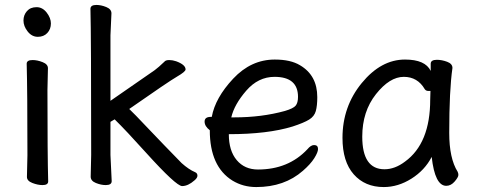

<svg xmlns="http://www.w3.org/2000/svg" viewBox="-20 -733 1931 777"><path d="M152 16Q133 16 111 7.5Q89 -1 89 -17L91 -105Q91 -368 88 -475Q88 -490 112 -490Q131 -490 152.5 -481.5Q174 -473 174 -457L172 -368Q172 -105 175 1Q175 16 152 16ZM75 -650Q75 -672 89 -688Q103 -704 128 -704Q152 -704 169 -682Q186 -660 186 -638Q186 -615 171.5 -599.5Q157 -584 133 -584Q109 -584 92 -605.5Q75 -627 75 -650Z M571 -115Q490 -205 444 -250L427 -240V-106L432 0Q432 16 408 16Q389 16 368 7.5Q347 -1 347 -18L349 -106Q349 -590 346 -697Q346 -713 370 -713Q389 -713 410 -704.5Q431 -696 431 -679L427 -590V-325L606 -449Q621 -460 645 -483Q650 -490 665 -490Q678 -490 693 -485Q731 -471 731 -452Q731 -443 696.5 -423Q662 -403 503 -292Q527 -269 565.5 -228Q604 -187 644 -146Q684 -105 715 -73Q744 -47 770 -36Q779 -32 779 -22Q779 -13 767 -3Q741 20 717 20Q693 20 571 -115Z M928 -258Q1039 -258 1133 -284Q1167 -294 1176.5 -305.5Q1186 -317 1186 -341Q1186 -422 1091 -422Q1025 -422 976.5 -366Q928 -310 916 -258ZM1017 24Q964 24 921 -2Q829 -59 829 -206Q808 -222 808 -241Q808 -260 833 -260H837Q851 -337 923.5 -414.5Q996 -492 1092 -492Q1156 -492 1194 -469Q1264 -428 1264 -340Q1264 -305 1258 -283.5Q1252 -262 1231 -249Q1210 -236 1164 -221Q1063 -190 906 -190Q906 -123 938 -85Q970 -47 1024 -47Q1147 -47 1224 -129Q1238 -146 1251 -146Q1267 -146 1267 -130Q1267 -117 1252 -93Q1237 -69 1206 -42Q1131 24 1017 24Z M1536 -48Q1578 -48 1619 -79Q1721 -153 1721 -330L1722 -365H1713Q1704 -365 1699 -372Q1670 -422 1614 -422Q1557 -422 1501.5 -352Q1446 -282 1446 -180Q1446 -48 1536 -48ZM1533 24Q1457 24 1411.5 -27.5Q1366 -79 1366 -175Q1366 -302 1444 -397Q1522 -492 1619 -492Q1701 -492 1723 -446V-475Q1723 -491 1748 -491Q1768 -491 1789.5 -483Q1811 -475 1811 -458Q1798 -368 1798 -195Q1798 -92 1832 -38Q1835 -32 1835 -25Q1835 -16 1820 1.5Q1805 19 1786 19Q1740 19 1727 -98Q1699 -44 1645 -10Q1591 24 1533 24Z"/></svg>

Font: LXGW WenKai Medium
Style: Regular
Weight: 500
Designer: LXGW / Fontworks Inc.
Foundry: LXGW / Fontworks Inc.
Version: Version 1.501; October 10, 2024